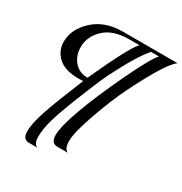

<svg xmlns="http://www.w3.org/2000/svg" viewBox="-188 -838 1047 1103"><g transform="rotate(30 335.5 -286.5)"><path d="M309 -698H671Q636 -671 588 -589.5Q540 -508 494 -414Q448 -320 401.5 -188.5Q355 -57 355 -2Q355 53 383 63H312Q271 63 271 8Q271 -47 316 -171.5Q361 -296 443.5 -470Q526 -644 560 -678H507Q450 -615 361 -438Q327 -368 274 -233.5Q221 -99 205 -39.5Q189 20 189 67.5Q189 115 217 125H160Q119 125 119 71.5Q119 18 149.5 -71.5Q180 -161 253 -338Q242 -337 221 -337Q133 -337 88 -377.5Q43 -418 43 -479Q43 -562 116.5 -630Q190 -698 309 -698ZM431 -678H364Q256 -678 199.5 -624.5Q143 -571 143 -500Q143 -445 176 -406Q209 -367 265 -367Q394 -649 431 -678Z"/></g></svg>

Font: Playball
Style: Regular
Weight: 400
Designer: Robert E. Leuschke
Foundry: Robert E. Leuschke
Version: Version 1.001